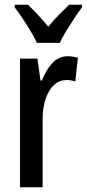

<svg xmlns="http://www.w3.org/2000/svg" viewBox="-20 -786 364 806"><path d="M265 -550Q274 -550 284.5 -548.5Q295 -547 307 -544L296 -444Q288 -447 278.5 -448.5Q269 -450 260 -450Q213 -450 185.5 -402Q158 -354 159 -280V0H64V-540H137L150 -448H156Q173 -493 200 -521.5Q227 -550 265 -550ZM135 -606Q120 -638 93.5 -680Q67 -722 42 -755V-766H97Q115 -750 138 -725Q161 -700 183 -674Q207 -704 226.5 -723Q246 -742 270 -766H324V-755Q309 -735 291.5 -708.5Q274 -682 257.5 -655Q241 -628 231 -606Z"/></svg>

Font: Noto Sans Tamil ExtraCondensed Medium
Style: Regular
Weight: 500
Width: 2
Designer: Jelle Bosma - Monotype Design Team
Foundry: Monotype Imaging Inc.
Version: Version 2.004; ttfautohint (v1.8.4.7-5d5b)